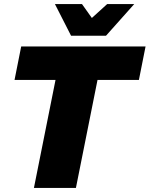

<svg xmlns="http://www.w3.org/2000/svg" viewBox="-20 -931 741 951"><path d="M701 -701H85L52 -535H255L148 0H356L463 -535H668ZM511 -911 435 -842 386 -911H252L332 -754H505L645 -911Z"/></svg>

Font: Argentum Sans ExtraBold
Style: Italic
Weight: 800
Italic angle: -11.3°
Designer: Julieta Ulanovsky
Foundry: Julieta Ulanovsky
Version: Version 5.001;February 15, 2019;FontCreator 11.5.0.2425 64-b